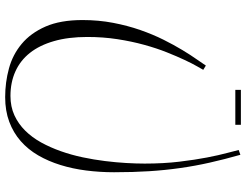

<svg xmlns="http://www.w3.org/2000/svg" viewBox="-122 -704 930 725"><g transform="rotate(90 342.5 -341.0)"><path d="M346.2 104Q290.5 104 238.3 89.8Q186 75.7 145.3 41.7Q104.5 7.8 79.8 -48.3Q55.2 -104.5 55.2 -188Q55.2 -248.5 65.7 -303.5Q76.2 -358.4 92.8 -406Q109.4 -453.6 129.4 -493.7Q149.4 -533.7 168.5 -565.2Q187.5 -596.7 203.4 -619.1Q219.2 -641.6 227.1 -653.8L243.2 -644Q240.2 -638.7 230 -620.8Q219.7 -603 206.1 -574Q192.4 -544.9 177 -506.3Q161.6 -467.8 148.7 -420.7Q135.7 -373.5 127.4 -319.6Q119.1 -265.6 119.1 -206.1Q119.1 -134.3 134.8 -80.1Q150.4 -25.9 179.2 10.5Q208 46.9 249.3 65.4Q290.5 84 341.8 84Q382.3 84 414.8 69.1Q447.3 54.2 472.9 28.3Q498.5 2.4 517.6 -32.2Q536.6 -66.9 550.5 -106.4Q564.5 -146 573.5 -188.7Q582.5 -231.4 587.6 -272.9Q592.8 -314.5 595 -352.8Q597.2 -391.1 597.2 -422.9Q597.2 -493.7 590.1 -553.2Q583 -612.8 574.2 -658.2Q565.4 -703.6 557.1 -734.1Q548.8 -764.6 545.9 -777.8L564 -784.2Q581.1 -724.1 593.5 -668.9Q606 -613.8 614 -557.1Q622.1 -500.5 626 -439.7Q629.9 -378.9 629.9 -307.1Q629.9 -253.4 623.3 -201.9Q616.7 -150.4 602.5 -104.7Q588.4 -59.1 566.2 -20.8Q543.9 17.6 512.2 45.4Q480.5 73.2 439.2 88.6Q397.9 104 346.2 104ZM318.8 -765.1V-786.1H450.7V-765.1Z"/></g></svg>

Font: Clicker Script
Style: Regular
Weight: 400
Designer: Astigmatic (AOETI)
Foundry: Astigmatic (AOETI)
Version: Version 1.000